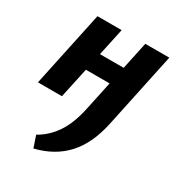

<svg xmlns="http://www.w3.org/2000/svg" viewBox="-171 -534 865 935"><g transform="rotate(30 262.0 -67.0)"><path d="M156 290 134 225Q190 194 228 137.5Q266 81 285 -11L373 -424H508L419 -4Q393 121 328 192.5Q263 264 156 290ZM14 0 104 -424H240L149 0ZM115 -170 136 -270H407L385 -170Z"/></g></svg>

Font: Ysabeau Infant ExtraBold
Style: Italic
Weight: 800
Italic angle: -12°
Designer: Christian Thalmann (Catharsis Fonts)
Version: Version 2.001;gftools[0.9.30]; featfreeze: ss01,ss02,lnum